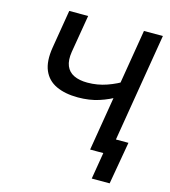

<svg xmlns="http://www.w3.org/2000/svg" viewBox="-127 -829 964 1087"><g transform="rotate(15 355.0 -286.0)"><path d="M316.9 -267.1Q241.7 -267.1 189.5 -291.5Q137.2 -315.9 115 -367.9Q92.8 -419.9 106.4 -502.9L143.6 -727.5H254.4L217.3 -506.8Q209.5 -457 222.7 -424.8Q235.8 -392.6 267.8 -377.2Q299.8 -361.8 347.2 -361.8Q406.2 -361.8 460.7 -380.9Q515.1 -399.9 562 -430.2L545.9 -333.5Q495.1 -302.7 439.5 -284.9Q383.8 -267.1 316.9 -267.1ZM460.9 0 581.5 -727.5H692.4L571.8 0ZM512.2 156.2 538.1 0H500L515.1 -92.8H660.6L617.2 156.2Z"/></g></svg>

Font: Inter 20pt Medium
Style: Italic
Weight: 500
Italic angle: -9.3988°
Version: Version 4.001;git-66647c0bb